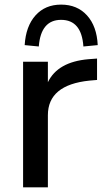

<svg xmlns="http://www.w3.org/2000/svg" viewBox="-20 -804 447 824"><path d="M79.1 0V-539.1H185.5V-451.2Q227.5 -538.1 358.4 -549.8L396.5 -552.7V-460.9L363.3 -458Q185.5 -439.5 185.5 -309.6V0ZM85.9 -610.4Q90.8 -691.4 132.3 -737.8Q173.8 -784.2 242.2 -784.2Q311.5 -784.2 353.5 -737.8Q395.5 -691.4 399.4 -610.4L337.9 -604.5Q330.1 -718.8 242.2 -718.8Q155.3 -718.8 146.5 -604.5Z"/></svg>

Font: Min Sans Medium
Style: Regular
Weight: 500
Designer: Jinseong-Kim, NotoSansCJK, Nunito
Foundry: Jinseong-Kim
Version: Version 1.400;Glyphs 3.1.2 (3151)